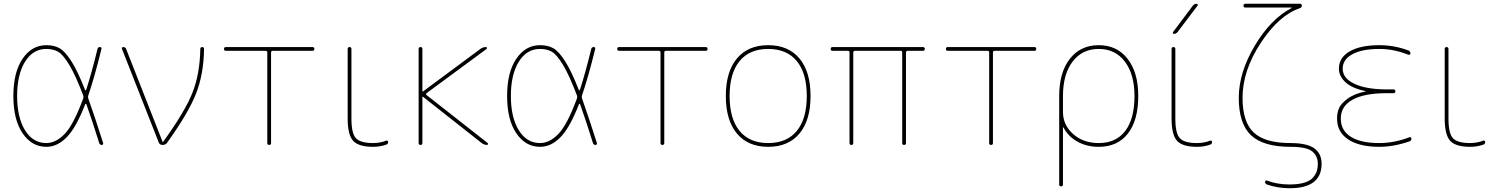

<svg xmlns="http://www.w3.org/2000/svg" viewBox="-20 -770 7991 1020"><path d="M226 -510Q155 -510 113 -442Q71 -374 71 -260Q71 -146 113 -78Q155 -10 226 -10Q277 -10 324 -59Q371 -108 422 -247Q425 -255 422 -263Q382 -369 348.5 -424.5Q315 -480 289 -495Q263 -510 226 -510ZM226 10Q149 10 100 -62Q51 -134 51 -260Q51 -386 100 -458Q149 -530 226 -530Q267 -530 296 -514Q325 -498 359 -445Q393 -392 432 -292Q433 -290 435 -290.5Q437 -291 438 -293Q467 -383 498 -510Q500 -520 511 -520Q521 -520 519 -510Q483 -363 449 -263Q446 -255 449 -247Q483 -152 528 -10Q529 -6 527 -3Q525 0 521 0Q510 0 507 -10Q476 -111 439 -216Q438 -218 436 -218.5Q434 -219 433 -217Q385 -93 335 -41.5Q285 10 226 10Z M823 -14 628 -510Q626 -514 628.5 -517Q631 -520 635 -520Q646 -520 650 -510L844 -16Q844 -15 845 -15Q847 -15 847 -17Q962 -176 1002 -276.5Q1042 -377 1044 -509Q1044 -520 1054 -520Q1064 -520 1064 -509Q1062 -377 1022 -274Q982 -171 868 -12Q860 0 844 0Q828 0 823 -14Z M1180 -500Q1170 -500 1170 -510Q1170 -520 1180 -520H1640Q1650 -520 1650 -510Q1650 -500 1640 -500H1429Q1420 -500 1420 -491V-10Q1420 0 1410 0Q1400 0 1400 -10V-491Q1400 -500 1391 -500Z M1962 10Q1885 10 1856 -22Q1827 -54 1827 -140V-510Q1827 -520 1837 -520Q1847 -520 1847 -510V-140Q1847 -60 1871.5 -35Q1896 -10 1962 -10Q2000 -10 2032 -23Q2036 -24 2039 -22Q2042 -20 2042 -16Q2042 -5 2033 -2Q2000 10 1962 10Z M2204 -10V-510Q2204 -520 2214 -520Q2224 -520 2224 -510V-285Q2224 -284 2225 -284H2227L2532 -510Q2545 -520 2562 -520Q2566 -520 2567 -516Q2568 -512 2565 -510L2246 -275Q2241 -270 2246 -265L2571 -10Q2573 -8 2572 -4Q2571 0 2568 0Q2552 0 2539 -10L2227 -256H2225Q2224 -256 2224 -255V-10Q2224 0 2214 0Q2204 0 2204 -10Z M2849 -510Q2778 -510 2736 -442Q2694 -374 2694 -260Q2694 -146 2736 -78Q2778 -10 2849 -10Q2900 -10 2947 -59Q2994 -108 3045 -247Q3048 -255 3045 -263Q3005 -369 2971.5 -424.5Q2938 -480 2912 -495Q2886 -510 2849 -510ZM2849 10Q2772 10 2723 -62Q2674 -134 2674 -260Q2674 -386 2723 -458Q2772 -530 2849 -530Q2890 -530 2919 -514Q2948 -498 2982 -445Q3016 -392 3055 -292Q3056 -290 3058 -290.5Q3060 -291 3061 -293Q3090 -383 3121 -510Q3123 -520 3134 -520Q3144 -520 3142 -510Q3106 -363 3072 -263Q3069 -255 3072 -247Q3106 -152 3151 -10Q3152 -6 3150 -3Q3148 0 3144 0Q3133 0 3130 -10Q3099 -111 3062 -216Q3061 -218 3059 -218.5Q3057 -219 3056 -217Q3008 -93 2958 -41.5Q2908 10 2849 10Z M3269 -500Q3259 -500 3259 -510Q3259 -520 3269 -520H3729Q3739 -520 3739 -510Q3739 -500 3729 -500H3518Q3509 -500 3509 -491V-10Q3509 0 3499 0Q3489 0 3489 -10V-491Q3489 -500 3480 -500Z M4213 -445.5Q4160 -510 4061 -510Q3962 -510 3909 -445.5Q3856 -381 3856 -260Q3856 -139 3909 -74.5Q3962 -10 4061 -10Q4160 -10 4213 -74.5Q4266 -139 4266 -260Q4266 -381 4213 -445.5ZM4227 -60.5Q4168 10 4061 10Q3954 10 3895 -60.5Q3836 -131 3836 -260Q3836 -389 3895 -459.5Q3954 -530 4061 -530Q4168 -530 4227 -459.5Q4286 -389 4286 -260Q4286 -131 4227 -60.5Z M4403 -500Q4393 -500 4393 -510Q4393 -520 4403 -520H4883Q4893 -520 4893 -510Q4893 -500 4883 -500H4802Q4793 -500 4793 -491V-10Q4793 0 4783 0Q4773 0 4773 -10V-491Q4773 -500 4765 -500H4522Q4513 -500 4513 -491V-10Q4513 0 4503 0Q4493 0 4493 -10V-491Q4493 -500 4484 -500Z M5015 -500Q5005 -500 5005 -510Q5005 -520 5015 -520H5475Q5485 -520 5485 -510Q5485 -500 5475 -500H5264Q5255 -500 5255 -491V-10Q5255 0 5245 0Q5235 0 5235 -10V-491Q5235 -500 5226 -500Z M5627 -260V-175Q5627 -106 5681 -58Q5735 -10 5817 -10Q5909 -10 5958 -74.5Q6007 -139 6007 -260Q6007 -375 5956 -442.5Q5905 -510 5817 -510Q5729 -510 5678 -442.5Q5627 -375 5627 -260ZM5607 210V-260Q5607 -385 5663.5 -457.5Q5720 -530 5817 -530Q5914 -530 5970.5 -457.5Q6027 -385 6027 -260Q6027 -131 5972 -60.5Q5917 10 5817 10Q5753 10 5704 -17.5Q5655 -45 5630 -92Q5630 -94 5628 -94Q5627 -94 5627 -93V210Q5627 220 5617 220Q5607 220 5607 210Z M6339 10Q6262 10 6233 -22Q6204 -54 6204 -140V-510Q6204 -520 6214 -520Q6224 -520 6224 -510V-140Q6224 -60 6248.5 -35Q6273 -10 6339 -10Q6377 -10 6409 -23Q6413 -24 6416 -22Q6419 -20 6419 -16Q6419 -5 6410 -2Q6377 10 6339 10ZM6216 -590Q6212 -590 6211 -593.5Q6210 -597 6212 -600L6317 -740Q6325 -750 6337 -750Q6341 -750 6342.5 -746.5Q6344 -743 6342 -740L6236 -600Q6228 -590 6216 -590Z M6841 -727Q6842 -727 6842 -729Q6842 -730 6841 -730H6596Q6586 -730 6586 -740Q6586 -750 6596 -750H6886Q6896 -750 6896 -740Q6896 -731 6887 -727Q6775 -690 6678 -542.5Q6581 -395 6581 -250Q6581 -122 6640.5 -66Q6700 -10 6836 -10Q6923 -10 6962 18Q7001 46 7001 100Q7001 230 6831 230Q6767 230 6710 210Q6701 207 6701 196Q6701 192 6703.5 190Q6706 188 6710 189Q6764 210 6831 210Q6879 210 6910.5 200Q6942 190 6956.5 172Q6971 154 6976 137.5Q6981 121 6981 100Q6981 60 6952 35Q6923 10 6836 10Q6691 10 6626 -51.5Q6561 -113 6561 -250Q6561 -384 6645.5 -526.5Q6730 -669 6841 -727Z M7234 -284Q7235 -284 7235 -285Q7235 -286 7234 -286Q7162 -301 7127.5 -333.5Q7093 -366 7093 -405Q7093 -464 7150 -497Q7207 -530 7308 -530Q7387 -530 7462 -502Q7473 -498 7473 -486Q7473 -482 7469.5 -480Q7466 -478 7462 -479Q7385 -510 7308 -510Q7216 -510 7164.5 -482Q7113 -454 7113 -405Q7113 -354 7176 -324.5Q7239 -295 7348 -295H7383Q7393 -295 7393 -285Q7393 -275 7383 -275H7348Q7228 -275 7165.5 -240.5Q7103 -206 7103 -140Q7103 -77 7156 -43.5Q7209 -10 7308 -10Q7387 -10 7468 -41Q7472 -42 7475 -40Q7478 -38 7478 -34Q7478 -22 7468 -19Q7384 10 7308 10Q7201 10 7142 -29.5Q7083 -69 7083 -140Q7083 -168 7092.5 -193Q7102 -218 7138 -245Q7174 -272 7234 -284Z M7790 10Q7713 10 7684 -22Q7655 -54 7655 -140V-510Q7655 -520 7665 -520Q7675 -520 7675 -510V-140Q7675 -60 7699.5 -35Q7724 -10 7790 -10Q7828 -10 7860 -23Q7864 -24 7867 -22Q7870 -20 7870 -16Q7870 -5 7861 -2Q7828 10 7790 10Z"/></svg>

Font: Rounded Mplus 1c Thin
Style: Regular
Weight: 250
Version: Version 1.059.20150529